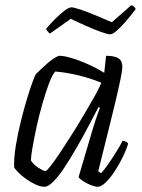

<svg xmlns="http://www.w3.org/2000/svg" viewBox="-20 -713 542 733"><path d="M150 0Q134 0 115 -9Q96 -18 78 -31Q60 -44 48 -56.5Q36 -69 34 -75Q33 -112 40.5 -157.5Q48 -203 59.5 -249.5Q71 -296 83 -335.5Q95 -375 104.5 -401Q114 -427 118 -431Q124 -437 136 -448.5Q148 -460 162 -472Q176 -484 188.5 -492Q201 -500 208 -500Q224 -500 253 -491.5Q282 -483 315.5 -468Q349 -453 378 -435L385 -500Q417 -500 432 -490.5Q447 -481 447 -459Q447 -441 434.5 -384.5Q422 -328 401 -244Q380 -160 355 -59L366 -52Q375 -61 390 -82Q405 -103 421 -128.5Q437 -154 448 -175Q456 -175 462 -171.5Q468 -168 469 -164Q463 -143 449.5 -115Q436 -87 419 -61Q402 -35 384.5 -17.5Q367 0 353 0Q343 0 326.5 -6.5Q310 -13 296.5 -22Q283 -31 280 -37L331 -210Q337 -231 343.5 -250.5Q350 -270 355 -284Q360 -298 362 -301L356 -304Q338 -270 316.5 -229Q295 -188 271.5 -147.5Q248 -107 226 -73.5Q204 -40 184 -20Q164 0 150 0ZM154 -60Q158 -60 173 -79Q188 -98 209 -129.5Q230 -161 254 -199Q278 -237 300.5 -275Q323 -313 341 -345Q359 -377 367 -397Q329 -413 283 -424.5Q237 -436 191 -440Q179 -427 166.5 -393Q154 -359 141.5 -315.5Q129 -272 119.5 -228Q110 -184 104 -149.5Q98 -115 98 -101Q106 -86 126 -73Q146 -60 154 -60ZM401 -582Q391 -582 364.5 -591.5Q338 -601 306.5 -615Q275 -629 250 -641L171 -585Q167 -587 162.5 -592.5Q158 -598 156 -603Q172 -622 190.5 -640.5Q209 -659 226 -672Q243 -685 252 -685Q262 -685 288.5 -676Q315 -667 347.5 -653.5Q380 -640 407 -628L481 -693Q489 -691 493 -686Q497 -681 498 -678Q482 -657 463 -634.5Q444 -612 427 -597Q410 -582 401 -582Z"/></svg>

Font: Texturina 12pt Thin
Style: Italic
Weight: 250
Italic angle: -11°
Designer: Guillermo Torres Carreño
Foundry: Omnibus-Type
Version: Version 1.002